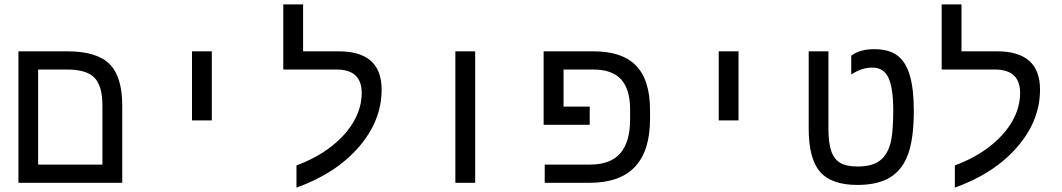

<svg xmlns="http://www.w3.org/2000/svg" viewBox="-20 -833 4841 875"><path d="M537.1 0H64V-599.1H286.1Q420.9 -599.1 479 -541.5Q537.1 -483.9 537.1 -351.1ZM153.8 -516.1V-83H446.8V-352.1Q446.8 -440.9 410.9 -478.5Q375 -516.1 285.2 -516.1Z M855 -599.1H945.3V-284.2H855Z M1331.1 -79.1Q1424.3 -113.8 1491.2 -166.5Q1558.1 -219.2 1593.3 -281.5Q1628.4 -343.8 1628.4 -409.2Q1628.4 -516.1 1514.2 -516.1H1271V-813H1361.3V-599.1H1523.4Q1719.2 -599.1 1719.2 -424.8Q1719.2 -282.2 1614.3 -161.9Q1509.3 -41.5 1331.1 22Z M2055.2 -599.1H2145.5V0H2055.2Z M2851.6 -333Q2851.6 -425.3 2811 -470.7Q2770.5 -516.1 2683.6 -516.1H2548.3V-347.2H2667.5V-264.2H2457.5V-599.1H2684.6Q2815.9 -599.1 2879.2 -533.4Q2942.4 -467.8 2942.4 -331.1V-291Q2942.4 0 2667.5 0H2462.4V-83H2669.4Q2762.7 -83 2807.1 -134.8Q2851.6 -186.5 2851.6 -290Z M3255.4 -599.1H3345.7V-284.2H3255.4Z M3887.7 9.8Q3769 9.8 3717.3 -50Q3665.5 -109.9 3665.5 -246.1V-599.1H3755.4V-249Q3755.4 -182.1 3768.1 -144.8Q3780.8 -107.4 3809.1 -90.8Q3837.4 -74.2 3888.7 -74.2Q3950.2 -74.2 3984.9 -97.7Q4019.5 -121.1 4035.2 -169.9Q4050.8 -218.8 4050.8 -329.1Q4050.8 -430.7 4029.3 -477.8Q4007.8 -524.9 3955.6 -524.9Q3905.8 -524.9 3859.4 -493.2V-579.1Q3897.5 -608.9 3964.4 -608.9Q4031.2 -608.9 4069.6 -580.1Q4107.9 -551.3 4126.2 -489.5Q4144.5 -427.7 4144.5 -329.1Q4144.5 -202.6 4118.7 -130.9Q4092.8 -59.1 4036.6 -24.7Q3980.5 9.8 3887.7 9.8Z M4331.5 -79.1Q4424.8 -113.8 4491.7 -166.5Q4558.6 -219.2 4593.8 -281.5Q4628.9 -343.8 4628.9 -409.2Q4628.9 -516.1 4514.6 -516.1H4271.5V-813H4361.8V-599.1H4523.9Q4719.7 -599.1 4719.7 -424.8Q4719.7 -282.2 4614.7 -161.9Q4509.8 -41.5 4331.5 22Z"/></svg>

Font: Courier New
Style: Regular
Weight: 400
Designer: Steve Matteson
Foundry: Ascender Corporation
Version: Version 2.00.3